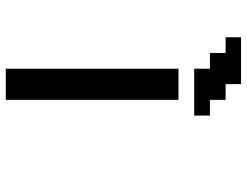

<svg xmlns="http://www.w3.org/2000/svg" viewBox="-112 -716 829 644"><g transform="rotate(90 302.0 -394.5)"><path d="M262.7 0H210.9V-289.1V-579.1H262.7H315.4V-289.1V0ZM289.1 -631.8H210.9V-658.2V-684.6H184.6H158.2V-710.9V-737.3H131.8H105.5V-762.7V-789.1H184.6H262.7V-762.7V-737.3H289.1H315.4V-710.9V-684.6H341.8H368.2V-658.2V-631.8Z"/></g></svg>

Font: VCR Jazz Mono
Style: Regular
Weight: 400
Version: Version 3.1